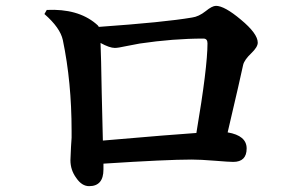

<svg xmlns="http://www.w3.org/2000/svg" viewBox="-20 -674 1040 657"><path d="M332 -193Q575 -214 652 -219Q690 -443 690 -526Q690 -542 676 -542Q573 -542 458 -525L411 -516Q384 -510 373 -510Q355 -510 324 -527Q326 -481 328 -360ZM140 -640Q246 -645 308 -593Q316 -587 318 -582Q544 -598 637 -614Q660 -617 684 -636Q706 -654 719 -654Q748 -654 804 -607Q862 -559 862 -528Q862 -513 840 -492Q816 -469 812 -452Q804 -413 759 -221Q824 -210 824 -166Q824 -120 778 -120Q764 -120 715 -124Q666 -128 636 -128Q550 -128 334 -114V-94Q334 -37 285 -37Q260 -37 241 -65Q221 -92 221 -126Q221 -136 223 -172Q226 -206 225 -226Q225 -393 195 -537Q186 -579 132 -626Z"/></svg>

Font: Source Han Serif JP
Style: Bold
Weight: 700
Designer: Ryoko NISHIZUKA  (kana & ideographs); Frank Grießhammer (Latin, Greek & Cyrillic); Wenlong ZHANG  (bopomofo); Sandoll Co
Foundry: Adobe Systems Incorporated
Version: Version 1.000;PS 1;hotconv 16.6.53;makeotf.lib2.5.65590